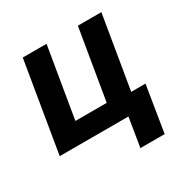

<svg xmlns="http://www.w3.org/2000/svg" viewBox="-164 -688 984 1008"><g transform="rotate(-30 328.5 -184.5)"><path d="M15.3 0 106.2 -545.5H250.4L179 -119H369L440.3 -545.5H582.7L509.2 -104.8H595.9L550.4 175.1H403.4L431.8 0Z"/></g></svg>

Font: Inter P
Style: Bold Italic
Weight: 700
Italic angle: 9.39999°
Designer: Rasmus Andersson
Foundry: rsms
Version: Version 3.018;git-588b23468